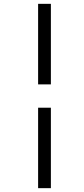

<svg xmlns="http://www.w3.org/2000/svg" viewBox="-20 -889 436 1000"><path d="M178.5 -869H245V-449.5H178.5ZM178.5 -328H245V91H178.5Z"/></svg>

Font: Merriweather 72pt Medium
Style: Italic
Weight: 500
Italic angle: -7.8°
Version: Version 2.101